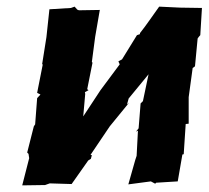

<svg xmlns="http://www.w3.org/2000/svg" viewBox="-20 -554 629 579"><path d="M584 -448 589 -530 523 -531 460 -534C441 -508 422 -479 402 -454V-451L393 -448L348 -375L337 -369L341 -360L283 -282L231 -203L237 -271L236 -276L247 -282L243 -285L259 -365L257 -367L267 -443L281 -524L218 -523L213 -525L205 -534L194 -530L129 -526L120 -442L107 -360H109L92 -274L102 -269L92 -258L86 -179L82 -173L62 -94L66 -90L68 -77L47 5L116 4L130 -1L196 1L246 -70L254 -75L257 -86L253 -87L311 -173L369 -244L363 -239L368 -257L428 -330L411 -249L404 -242L398 -167L390 -157L396 -160L392 -84L388 -72L367 2L435 -7L448 0L451 -3L516 -7L530 -88L534 -89L540 -180L549 -181V-263V-261L561 -349L568 -354L576 -438C578 -441 581 -445 584 -448Z"/></svg>

Font: Asimov Print
Style: DIt
Weight: 250
Width: 0
Designer: Google
Version: Version 2.000980: 2014